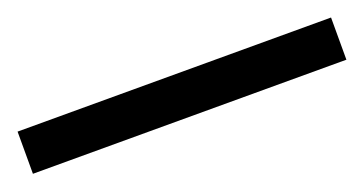

<svg xmlns="http://www.w3.org/2000/svg" viewBox="-25 -931 527 278"><g transform="rotate(-20 238.5 -792.5)"><path d="M480 -760H-3V-825H480Z"/></g></svg>

Font: Noto Sans SemiCondensed
Style: Regular
Weight: 400
Width: 4
Designer: Monotype Design Team
Foundry: Monotype Imaging Inc.
Version: Version 2.013; ttfautohint (v1.8.4.7-5d5b)